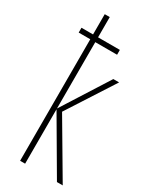

<svg xmlns="http://www.w3.org/2000/svg" viewBox="-197 -811 694 862"><g transform="rotate(30 149.5 -380.0)"><path d="M99 -760V-655H212V-630H99V-286L252 -527H282L126 -285L294 0H264L99 -282V0H73V-630H13V-655H73V-760Z"/></g></svg>

Font: Noto Sans ExtraCondensed Thin
Style: Regular
Weight: 100
Width: 2
Designer: Monotype Design Team
Foundry: Monotype Imaging Inc.
Version: Version 2.013; ttfautohint (v1.8.4.7-5d5b)